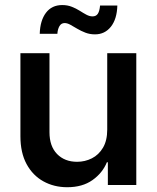

<svg xmlns="http://www.w3.org/2000/svg" viewBox="-20 -743 629 771"><path d="M410.6 -222.7V-529.3H527.3V0H413.1V-91.3H409.2Q391.6 -48.3 351.3 -19.8Q311 8.8 250 8.8Q196.8 8.8 154.1 -14.9Q111.3 -38.6 86.7 -84.2Q62 -129.9 62 -195.8V-529.3H178.7V-211.9Q178.7 -155.8 209.2 -124.5Q239.7 -93.3 289.6 -93.3Q321.3 -93.3 348.9 -107.2Q376.5 -121.1 393.6 -149.9Q410.6 -178.7 410.6 -222.7ZM361.3 -605Q340.8 -605 323 -611.8Q305.2 -618.7 290 -627.7Q274.9 -636.7 262.5 -643.6Q250 -650.4 239.7 -650.4Q225.6 -650.4 218.5 -637.7Q211.4 -625 210.4 -607.4H139.6Q141.1 -660.6 164.6 -691.7Q188 -722.7 230 -722.7Q251 -722.7 268.3 -715.8Q285.6 -709 299.8 -700Q314 -690.9 326.7 -684.1Q339.4 -677.2 351.6 -677.2Q366.2 -677.2 373 -688Q379.9 -698.7 381.8 -720.7H451.2Q449.7 -666.5 425.3 -635.7Q400.9 -605 361.3 -605Z"/></svg>

Font: Inter Cardless Tabular Medium
Style: Regular
Weight: 500
Designer: Rasmus Andersson
Foundry: rsms
Version: Version 4.000;git-4fc901f